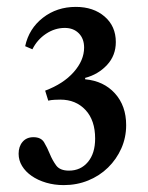

<svg xmlns="http://www.w3.org/2000/svg" viewBox="-20 -946 429 557"><path d="M111 -683 120 -654C125.3 -655.3 131.3 -656.2 138 -656.5C144.7 -656.8 150.3 -657 155 -657C185 -657 209.3 -647 228 -627C246.7 -607 256 -579.3 256 -544C256 -515.3 249 -492.7 235 -476C221 -459.3 202.7 -451 180 -451C162.7 -451 150.3 -456 143 -466C135.7 -476 129.5 -487.2 124.5 -499.5C119.5 -511.8 114 -523 108 -533C102 -543 91.7 -548 77 -548C63.7 -548 53.2 -543.5 45.5 -534.5C37.8 -525.5 34 -514 34 -500C34 -487.3 37.3 -475.5 44 -464.5C50.7 -453.5 60 -443.8 72 -435.5C84 -427.2 98 -420.7 114 -416C130 -411.3 147 -409 165 -409C190.3 -409 214 -413.5 236 -422.5C258 -431.5 277.2 -444 293.5 -460C309.8 -476 322.7 -494.5 332 -515.5C341.3 -536.5 346 -559 346 -583C346 -620.3 335.2 -651 313.5 -675C291.8 -699 263 -712.7 227 -716V-720C252.3 -726.7 273.5 -739.2 290.5 -757.5C307.5 -775.8 316 -798 316 -824C316 -854.7 305.2 -879.3 283.5 -898C261.8 -916.7 234 -926 200 -926C163.3 -926 131.5 -915.5 104.5 -894.5C77.5 -873.5 60.3 -846 53 -812L74 -803C83.3 -821.7 96.5 -836.7 113.5 -848C130.5 -859.3 148.7 -865 168 -865C184.7 -865 198.2 -859.8 208.5 -849.5C218.8 -839.2 224 -825.3 224 -808C224 -783.3 214 -759.7 194 -737C174 -714.3 146.3 -696.3 111 -683Z"/></svg>

Font: Libre Caslon Text
Style: Regular
Weight: 400
Designer: Pablo Impallari, Rodrigo Fuenzalida
Foundry: Pablo Impallari, Rodrigo Fuenzalida
Version: Version 1.000; ttfautohint (v0.93) -l 8 -r 50 -G 200 -x 14 -